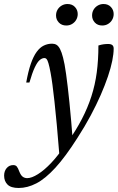

<svg xmlns="http://www.w3.org/2000/svg" viewBox="-100 -682 588 956"><path d="M46.5 -271H30.5Q40.5 -327 53.5 -364.5Q66.5 -402 82.8 -424Q99 -446 118.2 -455.2Q137.5 -464.5 159.5 -464.5Q172 -464.5 181.5 -458.8Q191 -453 199 -437.8Q207 -422.5 214 -395Q221.5 -368 229.2 -312.5Q237 -257 245.8 -171.2Q254.5 -85.5 263.5 33L196 94.5Q189 6 182.8 -60.8Q176.5 -127.5 171.2 -176.5Q166 -225.5 161.2 -260.2Q156.5 -295 152 -319Q146 -351.5 141.2 -367.2Q136.5 -383 132 -388Q127.5 -393 121.5 -393Q109.5 -393 97.5 -382.8Q85.5 -372.5 73 -346Q60.5 -319.5 46.5 -271ZM223 42 237.5 25Q279 -34 308 -90Q337 -146 355.2 -202.8Q373.5 -259.5 381.8 -321.5Q390 -383.5 390 -455.5Q404.5 -460 415.8 -461.5Q427 -463 438.5 -463Q452.5 -463 459.2 -457.5Q466 -452 466 -440Q466 -414.5 459 -379.5Q452 -344.5 437.5 -301.5Q423 -258.5 401.5 -209.2Q380 -160 351.2 -106.2Q322.5 -52.5 286 4Q226 98.5 175.8 153.2Q125.5 208 81 231Q36.5 254 -7 254Q-45.5 254 -62.5 237Q-79.5 220 -79.5 192.5Q-79.5 170 -66.8 155Q-54 140 -34 140Q-22.5 140 -16.5 147Q-10.5 154 -3.5 173Q4 191.5 13.5 198.2Q23 205 35.5 205Q57.5 205 89 185.2Q120.5 165.5 155.2 128.8Q190 92 223 42ZM230 -555Q207 -555 193 -569.8Q179 -584.5 179 -605Q179 -621 186.5 -633.8Q194 -646.5 207 -654.2Q220 -662 236 -662Q259.5 -662 273.2 -647.2Q287 -632.5 287 -612Q287 -596.5 279.5 -583.5Q272 -570.5 259.2 -562.8Q246.5 -555 230 -555ZM409 -555Q386 -555 372.2 -569.8Q358.5 -584.5 358.5 -605Q358.5 -621 366 -633.8Q373.5 -646.5 386.5 -654.2Q399.5 -662 415.5 -662Q438.5 -662 452.2 -647.2Q466 -632.5 466 -612Q466 -596.5 458.5 -583.5Q451 -570.5 438.2 -562.8Q425.5 -555 409 -555Z"/></svg>

Font: Newsreader 36pt
Style: Italic
Weight: 400
Italic angle: -17°
Designer: Hugues Gentile
Foundry: Production Type
Version: Version 1.003